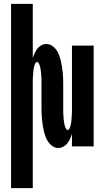

<svg xmlns="http://www.w3.org/2000/svg" viewBox="-20 -755 540 990"><path d="M37 215V-735H149V-455Q153 -468 158.5 -480.5Q164 -493 172.5 -504Q181 -515 193.5 -521.5Q206 -528 219 -528Q235 -528 248 -519.5Q261 -511 270 -498.5Q279 -486 284.5 -471.5Q290 -457 293.5 -442Q297 -427 299.5 -412Q302 -397 303.5 -381.5Q305 -366 305.5 -350.5Q306 -335 306 -320V-200Q306 -194 306 -188Q306 -182 306 -176Q306 -170 306.5 -163.5Q307 -157 307.5 -151Q308 -145 308.5 -139Q309 -133 310 -127Q311 -121 312 -115Q313 -109 315 -103.5Q317 -98 320 -91.5Q323 -85 329 -85Q335 -85 338 -91.5Q341 -98 342.5 -103.5Q344 -109 345.5 -115Q347 -121 347.5 -127Q348 -133 348.5 -139Q349 -145 349.5 -151Q350 -157 350.5 -163.5Q351 -170 351 -176Q351 -182 351 -188Q351 -194 351 -200V-520H463V0H351V-65Q347 -52 341.5 -39.5Q336 -27 327.5 -16Q319 -5 306.5 1.5Q294 8 281 8Q265 8 252 -0.5Q239 -9 230 -21.5Q221 -34 215.5 -48.5Q210 -63 206.5 -78Q203 -93 200.5 -108Q198 -123 196.5 -138.5Q195 -154 194.5 -169.5Q194 -185 194 -200V-320Q194 -326 194 -332Q194 -338 194 -344Q194 -350 193.5 -356.5Q193 -363 192.5 -369Q192 -375 191.5 -381Q191 -387 190 -393Q189 -399 188 -405Q187 -411 185 -416.5Q183 -422 180 -428.5Q177 -435 171 -435Q165 -435 162 -428.5Q159 -422 157.5 -416.5Q156 -411 154.5 -405Q153 -399 152.5 -393Q152 -387 151.5 -381Q151 -375 150.5 -369Q150 -363 149.5 -356.5Q149 -350 149 -344Q149 -338 149 -332Q149 -326 149 -320V215Z"/></svg>

Font: Iosevka Heavy
Style: Regular
Weight: 900
Monospace: yes
Designer: Belleve Invis
Foundry: Belleve Invis
Version: Version 32.5.0; ttfautohint (v1.8.4)